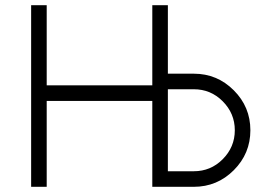

<svg xmlns="http://www.w3.org/2000/svg" viewBox="-20 -720 1029 740"><path d="M100 0H160V-331H567V0H727Q817 0 881 -64Q945 -128 945 -218Q945 -308 881 -372Q817 -436 727 -436H627V-700H567V-391H160V-700H100ZM627 -376H727Q792 -376 838 -330Q885 -283 885 -218Q885 -153 838 -106Q792 -60 727 -60H627Z"/></svg>

Font: Unageo
Style: Light
Weight: 300
Designer: Richard Sepsi
Foundry: Richard Sepsi
Version: Version 2.000